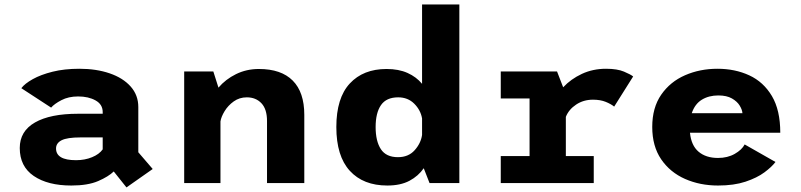

<svg xmlns="http://www.w3.org/2000/svg" viewBox="-20 -820 3590 860"><path d="M546.5 19.5 489.5 -52Q466 -29 419.8 -9Q373.5 11 299.5 11Q194 11 131.2 -31.8Q68.5 -74.5 68.5 -157Q68.5 -232.5 136.8 -271.5Q205 -310.5 330 -310.5H440V-318Q440 -352.5 408 -370.2Q376 -388 330 -388Q286.5 -388 254.8 -371.2Q223 -354.5 209 -338L75.5 -425Q91 -445.5 126.8 -465.5Q162.5 -485.5 215.5 -498.8Q268.5 -512 335.5 -512Q411.5 -512 471.2 -491.5Q531 -471 565.2 -432.5Q599.5 -394 599.5 -340.5V-138L664 -63ZM320.5 -102.5Q360 -102.5 392.2 -115.8Q424.5 -129 440 -151V-204.5H340.5Q281 -204.5 256 -191.8Q231 -179 231 -155Q231 -102.5 320.5 -102.5Z M805 0V-500H935.5L958.5 -427.5Q990.5 -465 1037.2 -488Q1084 -511 1139.5 -511Q1239.5 -511 1291.2 -459Q1343 -407 1343 -305.5V0H1176V-278Q1176 -331 1151 -357.5Q1126 -384 1085.5 -384Q1052.5 -384 1027 -365.8Q1001.5 -347.5 986 -322Q970.5 -296.5 967.5 -276V0Z M1715 11Q1607 11 1546.8 -55Q1486.5 -121 1486.5 -251Q1486.5 -381 1546.8 -446Q1607 -511 1711.5 -511Q1766 -511 1805.5 -493.2Q1845 -475.5 1870.5 -444.5V-800H2037.5V0H1904L1878 -66.5Q1854 -31.5 1814 -10.2Q1774 11 1715 11ZM1662.5 -251Q1662.5 -187.5 1686 -151.8Q1709.5 -116 1762.5 -116Q1809.5 -116 1837.2 -147Q1865 -178 1870.5 -215.5V-289.5Q1864 -327 1835.5 -355.5Q1807 -384 1763.5 -384Q1710.5 -384 1686.5 -349.2Q1662.5 -314.5 1662.5 -251Z M2514.5 -121H2639.5V0H2223V-121H2352V-379H2223V-500H2475L2502.5 -429Q2537 -466 2586.2 -489Q2635.5 -512 2694.5 -512Q2745 -512 2775 -499.2Q2805 -486.5 2816 -477.5L2731 -342.5Q2717 -354 2693 -363.8Q2669 -373.5 2636 -373.5Q2593.5 -373.5 2560.5 -351.5Q2527.5 -329.5 2514.5 -296.5Z M3453.5 -94.5Q3437 -72.5 3404 -48Q3371 -23.5 3319.2 -6.2Q3267.5 11 3196 11Q3115.5 11 3048.5 -18.5Q2981.5 -48 2941.5 -106.5Q2901.5 -165 2901.5 -251.5Q2901.5 -338 2941.8 -396Q2982 -454 3048.5 -483Q3115 -512 3193.5 -512Q3272.5 -512 3336.2 -482.5Q3400 -453 3437.5 -389.8Q3475 -326.5 3475 -225.5H3070.5Q3076 -168.5 3109 -140.5Q3142 -112.5 3196 -112.5Q3239 -112.5 3271 -130.8Q3303 -149 3315.5 -173ZM3197.5 -392.5Q3155 -392.5 3123.8 -373.5Q3092.5 -354.5 3078.5 -313H3305.5Q3304.5 -328.5 3293.2 -347Q3282 -365.5 3258.5 -379Q3235 -392.5 3197.5 -392.5Z"/></svg>

Font: League Mono
Style: Bold
Weight: 700
Width: 6
Designer: Tyler Finck
Foundry: The League of Moveable Type / Tyler Finck
Version: Version 2.300;RELEASE